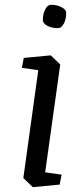

<svg xmlns="http://www.w3.org/2000/svg" viewBox="-20 -772 351 803"><path d="M79.6 -529.8 192.4 -540.5 231.9 -502.4 168.9 -51.3 237.8 -41.5 229.5 0 117.2 10.7 77.6 -27.3 140.1 -478.5 71.3 -488.3ZM159.2 -688.5Q159.2 -713.9 169.2 -732.9Q179.2 -752 193.4 -752Q218.3 -752 237.5 -741.9Q256.8 -731.9 256.8 -717.8Q256.8 -690.9 246.6 -672.6Q236.3 -654.3 222.7 -654.3Q195.8 -654.3 177.5 -664.3Q159.2 -674.3 159.2 -688.5Z"/></svg>

Font: Noticia Text
Style: Italic
Weight: 400
Italic angle: -8°
Designer: JM Sole
Foundry: JM Sole
Version: Version 1.003